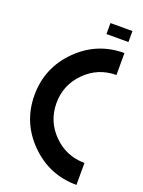

<svg xmlns="http://www.w3.org/2000/svg" viewBox="-153 -891 717 962"><g transform="rotate(20 205.0 -410.0)"><path d="M380.9 -117.2V0Q235.4 0 132.3 -103Q29.3 -206.1 29.3 -351.6Q29.3 -497.1 132.3 -600.1Q235.4 -703.1 380.9 -703.1V-585.9Q283.7 -585.9 215.1 -517.3Q146.5 -448.7 146.5 -351.6Q146.5 -254.4 215.1 -185.8Q283.7 -117.2 380.9 -117.2ZM380.9 -761.7H263.7V-820.3H380.9Z"/></g></svg>

Font: Gerhaus
Style: Regular
Weight: 400
Designer: GGBotNet
Foundry: GGBotNet
Version: 1.01